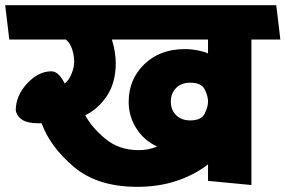

<svg xmlns="http://www.w3.org/2000/svg" viewBox="-31 -700 1105 743"><path d="M506 -119Q525 -119 543 -122.5Q561 -126 577 -133Q527 -156 497 -202.5Q467 -249 467 -306Q467 -393 527.5 -451.5Q588 -510 684 -510Q710 -510 737 -504.5Q764 -499 774 -493V-547H402Q409 -525 413 -500.5Q417 -476 417 -457Q417 -381 383.5 -330Q350 -279 299 -254Q323 -208 376 -163.5Q429 -119 506 -119ZM705 -380Q671 -380 650.5 -359.5Q630 -339 630 -307Q630 -275 650.5 -254.5Q671 -234 705 -234Q748 -234 761 -260Q774 -286 774 -307Q774 -329 761 -354.5Q748 -380 705 -380ZM774 0V-64Q723 -24 653.5 -0.5Q584 23 500 23Q346 23 254.5 -54.5Q163 -132 130 -223H115Q76 -223 55 -236.5Q34 -250 30 -273Q30 -329 73.5 -376.5Q117 -424 168 -424Q184 -424 197.5 -409.5Q211 -395 219 -377Q235 -388 245.5 -413.5Q256 -439 256 -461Q256 -486 248 -510Q240 -534 224 -547H5Q1 -581 -3 -613.5Q-7 -646 -11 -680H1038L1054 -547H942V16Z"/></svg>

Font: Palanquin Dark SemiBold
Style: Regular
Weight: 600
Designer: Pria Ravichandran
Version: Version 1.001